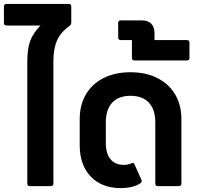

<svg xmlns="http://www.w3.org/2000/svg" viewBox="-24 -948 1013 978"><path d="M326 -928Q339 -928 339 -915V-833Q339 -824 331 -817Q286 -785 267 -743Q248 -701 248 -636V-13Q248 0 235 0H128Q115 0 115 -13V-634Q115 -699 129.5 -739Q144 -779 182 -818H9Q-4 -818 -4 -831V-915Q-4 -928 9 -928Z M382 -208V-341Q382 -413 413.5 -467Q445 -521 503.5 -550.5Q562 -580 641 -580Q719 -580 777.5 -550.5Q836 -521 868 -467Q900 -413 900 -341V-13Q900 0 887 0H780Q767 0 767 -13V-325Q767 -390 734.5 -425Q702 -460 641 -460Q580 -460 547.5 -425Q515 -390 515 -325V-220Q515 -166 539 -137Q563 -108 607 -108Q627 -108 644 -116L652 -118Q658 -118 661 -111L696 -33Q698 -27 698 -26Q698 -20 692 -15Q655 10 590 10Q494 10 438 -49Q382 -108 382 -208Z M928 -744Q941 -744 941 -731V-653Q941 -640 928 -640H661Q648 -640 648 -653V-744H591Q578 -744 578 -757V-831Q578 -844 591 -844H699Q730 -844 746.5 -827Q763 -810 763 -779V-744Z"/></svg>

Font: LINE Seed Sans TH
Style: Bold
Weight: 700
Designer: Dalton Maag Ltd | Thai characters by Cadson Demak Co.,Ltd.
Foundry: Dalton Maag Ltd
Version: Version 1.002